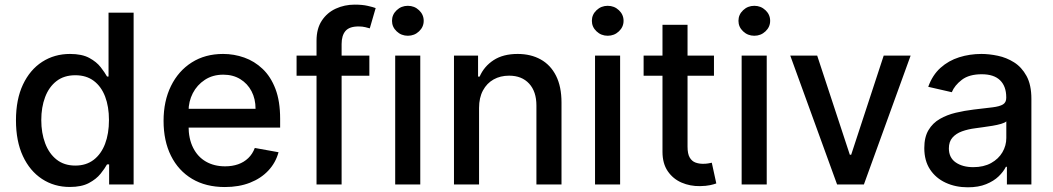

<svg xmlns="http://www.w3.org/2000/svg" viewBox="-20 -781 4457 813"><path d="M275.6 10.7Q209.5 10.7 157.8 -23.3Q106.2 -57.2 76.9 -120.2Q47.6 -183.2 47.6 -271.7Q47.6 -360.1 77.2 -422.9Q106.9 -485.8 158.7 -519.2Q210.6 -552.6 276.3 -552.6Q327.1 -552.6 358.1 -535.7Q389.2 -518.8 406.4 -496.4Q423.7 -474.1 433.2 -457H439.6V-727.3H545.8V0H442.1V-84.9H433.2Q423.7 -67.5 405.7 -45.1Q387.8 -22.7 356.5 -6Q325.3 10.7 275.6 10.7ZM299 -79.9Q344.8 -79.9 376.6 -104.2Q408.4 -128.6 424.9 -171.9Q441.4 -215.2 441.4 -272.7Q441.4 -329.5 425.1 -372.2Q408.7 -414.8 377.1 -438.6Q345.5 -462.4 299 -462.4Q251.1 -462.4 219.1 -437.5Q187.1 -412.6 171 -369.7Q154.8 -326.7 154.8 -272.7Q154.8 -218 171.2 -174.4Q187.5 -130.7 219.6 -105.3Q251.8 -79.9 299 -79.9Z M932.2 11Q851.6 11 793.5 -23.6Q735.4 -58.2 704 -121.3Q672.6 -184.3 672.6 -269.2Q672.6 -353 704 -416.9Q735.4 -480.8 792.1 -516.7Q848.7 -552.6 924.7 -552.6Q970.9 -552.6 1014.2 -537.3Q1057.5 -522 1092 -489.3Q1126.4 -456.7 1146.3 -404.7Q1166.2 -352.6 1166.2 -278.4V-240.8H732.6V-320.3H1062.1Q1062.1 -362.2 1045.1 -394.7Q1028.1 -427.2 997.3 -446Q966.6 -464.8 925.4 -464.8Q880.7 -464.8 847.5 -443Q814.3 -421.2 796.3 -386.2Q778.4 -351.2 778.4 -310.4V-248.2Q778.4 -193.5 797.8 -155.2Q817.1 -116.8 851.9 -96.8Q886.7 -76.7 933.2 -76.7Q963.4 -76.7 988.3 -85.4Q1013.1 -94.1 1031.2 -111.5Q1049.4 -128.9 1058.9 -154.5L1159.4 -136.4Q1147.4 -92 1116.3 -58.8Q1085.2 -25.6 1038.5 -7.3Q991.8 11 932.2 11Z M1544 -545.5V-460.2H1235.8V-545.5ZM1320.3 0V-608.7Q1320.3 -659.8 1342.7 -693.7Q1365.1 -727.6 1402 -744.5Q1438.9 -761.4 1482.2 -761.4Q1514.2 -761.4 1536.9 -756.2Q1559.7 -751.1 1570.7 -746.8L1545.8 -660.9Q1538.4 -663 1526.6 -666Q1514.9 -669 1498.2 -669Q1459.5 -669 1443 -649.9Q1426.5 -630.7 1426.5 -594.5V0Z M1653.4 0V-545.5H1759.6V0ZM1707 -629.6Q1679.3 -629.6 1659.6 -648.3Q1639.9 -666.9 1639.9 -692.8Q1639.9 -719.1 1659.6 -737.7Q1679.3 -756.4 1707 -756.4Q1734.7 -756.4 1754.4 -737.7Q1774.1 -719.1 1774.1 -692.8Q1774.1 -666.9 1754.4 -648.3Q1734.7 -629.6 1707 -629.6Z M2008.5 -323.9V0H1902.3V-545.5H2004.3V-456.7H2011Q2029.8 -500 2070.1 -526.3Q2110.4 -552.6 2171.9 -552.6Q2227.6 -552.6 2269.5 -529.3Q2311.4 -506 2334.5 -460.2Q2357.6 -414.4 2357.6 -346.9V0H2251.4V-334.2Q2251.4 -393.5 2220.5 -427Q2189.6 -460.6 2135.7 -460.6Q2098.7 -460.6 2070.1 -444.6Q2041.5 -428.6 2025 -397.9Q2008.5 -367.2 2008.5 -323.9Z M2499.6 0V-545.5H2605.8V0ZM2553.3 -629.6Q2525.6 -629.6 2505.9 -648.3Q2486.2 -666.9 2486.2 -692.8Q2486.2 -719.1 2505.9 -737.7Q2525.6 -756.4 2553.3 -756.4Q2581 -756.4 2600.7 -737.7Q2620.4 -719.1 2620.4 -692.8Q2620.4 -666.9 2600.7 -648.3Q2581 -629.6 2553.3 -629.6Z M3003.2 -545.5V-460.2H2705.3V-545.5ZM2785.2 -676.1H2891.3V-160.2Q2891.3 -129.3 2900.6 -113.8Q2909.8 -98.4 2924.5 -92.9Q2939.3 -87.4 2956.7 -87.4Q2969.5 -87.4 2979 -89.1Q2988.6 -90.9 2994 -92L3013.1 -4.3Q3003.9 -0.7 2986.9 3Q2969.8 6.7 2944.2 7.1Q2902.3 7.8 2866.1 -7.8Q2829.9 -23.4 2807.5 -56.1Q2785.2 -88.8 2785.2 -138.1Z M3120.4 0V-545.5H3226.6V0ZM3174 -629.6Q3146.3 -629.6 3126.6 -648.3Q3106.9 -666.9 3106.9 -692.8Q3106.9 -719.1 3126.6 -737.7Q3146.3 -756.4 3174 -756.4Q3201.7 -756.4 3221.4 -737.7Q3241.1 -719.1 3241.1 -692.8Q3241.1 -666.9 3221.4 -648.3Q3201.7 -629.6 3174 -629.6Z M3835.9 -545.5 3638.1 0H3524.5L3326.3 -545.5H3440.3L3578.5 -125.7H3584.2L3721.9 -545.5Z M4078.1 12.1Q4026.3 12.1 3984.4 -7.3Q3942.5 -26.6 3918.1 -63.6Q3893.8 -100.5 3893.8 -154.1Q3893.8 -200.3 3911.6 -230.1Q3929.3 -259.9 3959.5 -277.3Q3989.7 -294.7 4027 -303.6Q4064.3 -312.5 4103 -317.1Q4152 -322.8 4182.5 -326.5Q4213.1 -330.3 4226.9 -338.8Q4240.8 -347.3 4240.8 -366.5V-369Q4240.8 -415.5 4214.7 -441.1Q4188.6 -466.6 4137.1 -466.6Q4083.5 -466.6 4052.7 -443Q4022 -419.4 4010.3 -390.6L3910.5 -413.4Q3928.3 -463.1 3962.5 -493.8Q3996.8 -524.5 4041.5 -538.5Q4086.3 -552.6 4135.7 -552.6Q4168.3 -552.6 4205.1 -544.9Q4241.8 -537.3 4274 -517Q4306.1 -496.8 4326.7 -459.3Q4347.3 -421.9 4347.3 -362.2V0H4243.6V-74.6H4239.3Q4229 -54 4208.5 -34.1Q4187.9 -14.2 4155.5 -1.1Q4123.2 12.1 4078.1 12.1ZM4101.2 -73.2Q4145.2 -73.2 4176.7 -90.6Q4208.1 -108 4224.6 -136.2Q4241.1 -164.4 4241.1 -196.7V-267Q4235.4 -261.4 4219.3 -256.6Q4203.1 -251.8 4182.5 -248.4Q4161.9 -245 4142.4 -242.4Q4122.9 -239.7 4109.7 -237.9Q4078.8 -234 4053.4 -224.8Q4028.1 -215.6 4013 -198.3Q3997.9 -181.1 3997.9 -152.7Q3997.9 -113.3 4027 -93.2Q4056.1 -73.2 4101.2 -73.2Z"/></svg>

Font: InterMG Medium
Style: Regular
Weight: 500
Designer: Rasmus Andersson
Foundry: rsms
Version: Version 3.019;December 26, 2023;FontCreator 15.0.0.2955 64-b